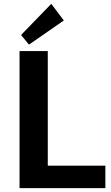

<svg xmlns="http://www.w3.org/2000/svg" viewBox="-20 -973 572 993"><path d="M88.9 -792 245.1 -953.1 310.1 -867.2 129.9 -742.2ZM524.9 0H81.1V-709H227.1V-116.2H524.9Z"/></svg>

Font: Sarala
Style: Bold
Weight: 700
Designer: Andres Torresi
Foundry: Huerta Tipografica
Version: Version 1.004;PS 001.003;hotconv 1.0.70;makeotf.lib2.5.58329